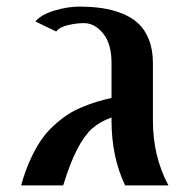

<svg xmlns="http://www.w3.org/2000/svg" viewBox="-20 -560 579 580"><path d="M488.8 0H357.9Q316.9 -85.9 316.9 -195.8V-205.1Q282.2 -192.9 258.5 -171.9Q234.9 -150.9 213.4 -109.6Q191.9 -68.4 170.9 0H43.9Q55.2 -41.5 70.8 -75.9Q86.4 -110.4 103 -135Q119.6 -159.7 141.4 -179.7Q163.1 -199.7 182.6 -212.6Q202.1 -225.6 227.3 -236.1Q252.4 -246.6 272 -252.4Q291.5 -258.3 316.9 -264.2V-370.1Q316.9 -427.7 291.5 -459Q266.1 -490.2 232.9 -490.2Q211.9 -490.2 185.5 -484.1Q159.2 -478 149.9 -464.8L86.9 -495.1Q104.5 -516.1 144.5 -528.1Q184.6 -540 217.8 -540Q255.9 -540 286.9 -535.6Q317.9 -531.2 347.4 -519.8Q377 -508.3 397.2 -489.7Q417.5 -471.2 429.7 -440.7Q441.9 -410.2 441.9 -370.1V-195.8Q441.9 -87.4 488.8 0Z"/></svg>

Font: Pfennig
Style: Bold
Weight: 700
Version: Version 20120410 ; ttfautohint (v0.8)